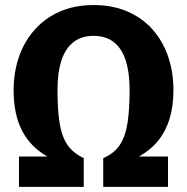

<svg xmlns="http://www.w3.org/2000/svg" viewBox="-20 -730 731 750"><path d="M345.4 -710.3Q418.8 -710.3 476.9 -685.5Q534.9 -660.6 575.1 -615.8Q615.3 -571 636.4 -510.2Q657.5 -449.5 657.5 -377.7Q657.5 -315.8 642.7 -266.9Q627.9 -218.1 598.5 -181.4Q569.1 -144.7 523.1 -118.6H636.2V0H383.2V-112.4Q426.5 -130.9 448.4 -164.4Q470.3 -198 478.2 -250.2Q486.2 -302.4 486.2 -377.7Q486.2 -483.8 450.9 -536.9Q415.7 -590 345.4 -590Q299.6 -590 268.1 -566.4Q236.6 -542.7 220.6 -495.7Q204.6 -448.6 204.6 -377.3Q204.6 -299.8 213.1 -247.9Q221.6 -196 243.8 -163.7Q266.1 -131.5 307.2 -112.4V0H54.2V-118.6H165.1Q99.9 -155.2 66.6 -218.9Q33.2 -282.6 33.2 -377.3Q33.2 -448.3 54.5 -509.1Q75.8 -569.8 116.4 -615Q156.9 -660.2 214.8 -685.3Q272.7 -710.3 345.4 -710.3Z"/></svg>

Font: Fira Sans Variable
Style: Regular
Weight: 400
Designer: Carrois Corporate & Edenspiekermann AG
Foundry: Carrois Corporate GbR & Edenspiekermann AG
Version: Version 4.202